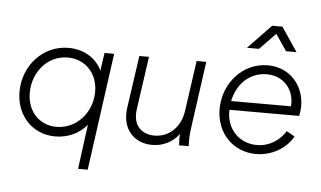

<svg xmlns="http://www.w3.org/2000/svg" viewBox="-61 -891 1992 1192"><g transform="rotate(5 934.5 -295.0)"><path d="M465 200H525L626 -531H566L550 -420C513 -496 437 -543 341 -543C182 -543 61 -408 61 -246C61 -100 161 12 306 12C384 12 455 -21 502 -78ZM125 -244C125 -374 216 -483 342 -483C448 -483 529 -403 529 -286C529 -157 434 -48 308 -48C200 -48 125 -131 125 -244Z M910 12C978 12 1039 -19 1076 -71C1075 -49 1075 -27 1077 0H1137C1135 -42 1136 -72 1142 -113L1200 -531H1140L1095 -214C1081 -117 1013 -47 919 -47C837 -47 782 -101 796 -200L843 -531H783L736 -204C717 -69 799 12 910 12Z M1557 12C1657 12 1745 -42 1786 -117L1736 -146C1696 -85 1635 -44 1557 -44C1451 -44 1369 -123 1369 -237V-247H1804C1807 -263 1811 -288 1811 -308C1811 -436 1722 -543 1583 -543C1426 -543 1308 -407 1308 -247C1308 -98 1413 12 1557 12ZM1375 -302C1397 -410 1474 -487 1583 -487C1685 -487 1757 -407 1748 -302ZM1444 -640H1519L1618 -742L1688 -640H1753L1652 -790H1588Z"/></g></svg>

Font: Mluvka Light
Style: Italic
Weight: 300
Italic angle: -8°
Designer: Modified by Jiří Krblich, Original typeface by Gumpita Rahayu
Foundry: Gumpita Rahayu & Jiří Krblich
Version: Version 2.000;Glyphs 3.1.1 (3134)